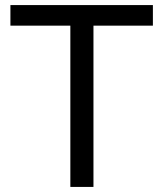

<svg xmlns="http://www.w3.org/2000/svg" viewBox="-20 -736 640 756"><path d="M348 -635V0H257V-635H21V-716H582V-635Z"/></svg>

Font: Almarai
Style: Regular
Weight: 400
Designer: Boutros International 2019
Foundry: Created by Boutros International 2019
Version: Version 1.10